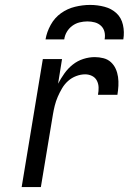

<svg xmlns="http://www.w3.org/2000/svg" viewBox="-20 -760 540 780"><path d="M68 0 154 -520H232L216 -420Q227 -441 241.5 -461.5Q256 -482 275.5 -497.5Q295 -513 318.5 -520.5Q342 -528 365 -528Q383 -528 400.5 -523.5Q418 -519 430.5 -507.5Q443 -496 450 -480.5Q457 -465 459.5 -447.5Q462 -430 461 -411.5Q460 -393 457 -375H378Q381 -390 380.5 -405Q380 -420 373.5 -432.5Q367 -445 354 -451.5Q341 -458 326 -458Q308 -458 289.5 -451Q271 -444 256.5 -431Q242 -418 232 -401Q222 -384 214.5 -366.5Q207 -349 202.5 -331Q198 -313 195 -295L146 0ZM165 -600Q170 -630 186 -659Q202 -688 228 -706.5Q254 -725 285 -732.5Q316 -740 346 -740Q376 -740 404.5 -732.5Q433 -725 453 -706.5Q473 -688 479.5 -659Q486 -630 481 -600H405Q408 -616 404.5 -630.5Q401 -645 390.5 -655Q380 -665 365.5 -669Q351 -673 335 -673Q319 -673 303 -669Q287 -665 273.5 -655Q260 -645 251.5 -630.5Q243 -616 241 -600Z"/></svg>

Font: Iosevka SS04
Style: Italic
Weight: 400
Italic angle: -9°
Monospace: yes
Designer: Belleve Invis
Foundry: Belleve Invis
Version: Version 19.0.0; ttfautohint (v1.8.4)